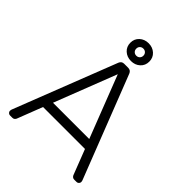

<svg xmlns="http://www.w3.org/2000/svg" viewBox="-248 -1018 1146 1146"><g transform="rotate(45 325.0 -445.0)"><path d="M24 0ZM148 -175 86 -15Q84 -10 78.5 -5Q73 0 64 0H44Q36 0 30 -6Q24 -12 24 -20L26 -31L279 -680Q287 -700 308 -700H342Q363 -700 371 -680L624 -31L626 -20Q626 -12 620 -6Q614 0 606 0H586Q577 0 571.5 -5Q566 -10 564 -15L502 -175ZM478 -235 325 -629 172 -235ZM405 -815Q405 -782 382 -761Q359 -740 325 -740Q291 -740 268 -761Q245 -782 245 -815Q245 -848 268 -869Q291 -890 325 -890Q359 -890 382 -869Q405 -848 405 -815ZM355 -815Q355 -828 346.5 -836.5Q338 -845 325 -845Q312 -845 303.5 -836.5Q295 -828 295 -815Q295 -802 303.5 -793.5Q312 -785 325 -785Q338 -785 346.5 -793.5Q355 -802 355 -815Z"/></g></svg>

Font: Hezaedrus Light
Style: Regular
Weight: 300
Designer: Hubert & Fischer
Foundry: Hubert & Fischer
Version: Version 1.10;September 3, 2019;FontCreator 11.5.0.2425 64-bi